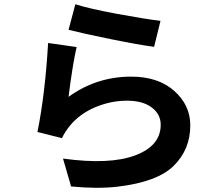

<svg xmlns="http://www.w3.org/2000/svg" viewBox="-20 -825 1040 902"><path d="M334 -805Q400 -784 529.5 -760Q659 -736 734 -727L704 -605Q634 -614 501 -641Q368 -668 302 -685ZM340 -604Q321 -522 302 -370Q433 -465 597 -465Q723 -465 798.5 -398Q874 -331 874 -236Q874 -123 796 -46Q719 30 532 52Q438 63 314 51L276 -80Q495 -50 615 -95Q735 -140 735 -239Q735 -288 693 -320Q651 -352 576 -352Q501 -352 428 -321.5Q355 -291 308 -234Q284 -204 271 -176L156 -205Q192 -384 206 -623Z"/></svg>

Font: Swei Fan Sans CJK TC
Style: Bold
Weight: 700
Version: Version 2.130